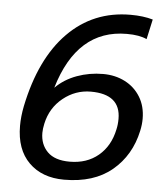

<svg xmlns="http://www.w3.org/2000/svg" viewBox="-52 -761 714 823"><g transform="rotate(5 304.5 -349.5)"><path d="M46 -199Q46 -239 55 -284Q98 -492 207.5 -603Q317 -714 477 -714Q532 -714 573 -702L554 -616Q523 -631 468 -631Q254 -631 178 -374Q216 -412 269.5 -431.5Q323 -451 382 -451Q434 -451 476 -429.5Q518 -408 542.5 -368Q567 -328 567 -274Q567 -249 561 -222Q538 -115 460 -50Q382 15 254 15Q159 15 102.5 -41Q46 -97 46 -199ZM459 -219Q464 -240 464 -265Q464 -371 336 -371Q270 -371 217 -328.5Q164 -286 149 -217Q144 -194 144 -177Q144 -127 175.5 -95.5Q207 -64 271 -64Q345 -64 394.5 -105.5Q444 -147 459 -219Z"/></g></svg>

Font: Prompt
Style: Italic
Weight: 400
Italic angle: -12°
Designer: Katatrad Team
Foundry: CadsonDemak
Version: Version 1.001